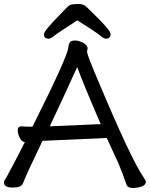

<svg xmlns="http://www.w3.org/2000/svg" viewBox="-27 -918 744 953"><path d="M633 15Q607 15 601 -1Q582 -57 561 -107L503 -233L345 -226Q199 -219 184 -219Q101 -47 87 -8Q79 13 37 13Q-7 13 -7 -12Q-7 -20 -2.5 -26Q2 -32 6 -39.5Q10 -47 19.5 -65Q29 -83 48.5 -119.5Q68 -156 96 -212H99Q83 -212 72 -232.5Q61 -253 61 -270Q61 -291 79 -291Q98 -289 134 -289Q307 -634 312 -681Q314 -701 320.5 -709Q327 -717 346 -717Q362 -717 383 -707Q404 -697 408 -680L405 -660Q405 -648 458 -522Q624 -127 685 -39Q697 -22 697 -16Q697 0 676.5 7.5Q656 15 633 15ZM220 -291 473 -302Q391 -491 356 -585Q278 -413 220 -291ZM215 -726Q191 -726 191 -748Q191 -765 274 -849Q294 -870 306 -882Q318 -894 329.5 -896Q341 -898 364 -898Q388 -898 401 -885Q414 -872 434 -853Q522 -768 522 -749Q522 -726 498 -726Q488 -726 469.5 -742Q451 -758 357 -817Q260 -755 242.5 -740.5Q225 -726 215 -726Z"/></svg>

Font: LXGW WenKai TC
Style: Bold
Weight: 700
Designer: LXGW / Fontworks Inc.
Foundry: LXGW / Fontworks Inc.
Version: Version 1.330;April 28, 2024